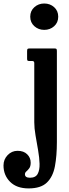

<svg xmlns="http://www.w3.org/2000/svg" viewBox="-122 -790 385 1070"><path d="M46.5 -697Q46.5 -729.5 69.5 -750Q92.5 -770.5 124.5 -770.5Q157 -770.5 179.8 -750Q202.5 -729.5 202.5 -697Q202.5 -664.5 179.8 -644Q157 -623.5 124.5 -623.5Q92.5 -623.5 69.5 -644Q46.5 -664.5 46.5 -697ZM58 -450H43Q34 -450 31.5 -452.2Q29 -454.5 29 -464V-504.5Q29 -514.5 31.5 -517.2Q34 -520 44.5 -520H181Q189.5 -520 192.2 -517.5Q195 -515 195 -506V2Q195 78.5 184 136.8Q173 195 139.2 227.5Q105.5 260 37.5 260Q-29 260 -65.8 223.2Q-102.5 186.5 -102.5 132Q-102.5 98.5 -79.5 74.5Q-56.5 50.5 -24 50.5Q10 50.5 29.5 69.8Q49 89 49 116.5Q49 137 41 147.8Q33 158.5 25 165.2Q17 172 17 181Q17 200.5 45 200.5Q76.5 200.5 88 179Q99.5 157.5 98.5 122.8Q97.5 88 90.2 46.5Q83 5 76 -35.5Q69 -76 69 -108.5V-438.5Q69 -450 58 -450Z"/></svg>

Font: Besley* Condensed Semi
Style: Regular
Weight: 600
Width: 3
Designer: Owen Earl
Foundry: indestructible type*
Version: Version 3.000; ttfautohint (v1.8.3)